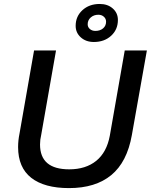

<svg xmlns="http://www.w3.org/2000/svg" viewBox="-20 -942 768 974"><path d="M456.1 -729Q416 -729 389.9 -752.4Q363.8 -775.9 363.8 -811Q363.8 -858.9 398.2 -890.4Q432.6 -921.9 485.8 -921.9Q526.4 -921.9 552.2 -898.9Q578.1 -876 578.1 -840.8Q578.1 -792 543.7 -760.5Q509.3 -729 456.1 -729ZM463.9 -785.2Q487.8 -785.2 502.9 -798.1Q518.1 -811 518.1 -832Q518.1 -847.2 506.8 -857.2Q495.6 -867.2 479 -867.2Q456.1 -867.2 440.4 -853.5Q424.8 -839.8 424.8 -818.8Q424.8 -804.2 436 -794.7Q447.3 -785.2 463.9 -785.2ZM330.1 12.2Q205.1 12.2 138.4 -40Q71.8 -92.3 71.8 -195.8Q71.8 -229.5 79.1 -265.1L152.8 -686H264.2L189 -257.8Q183.1 -233.4 183.1 -209Q183.1 -83 331.1 -83Q415 -83 468.3 -126.2Q521.5 -169.4 537.1 -253.9L612.8 -686H725.1L648.9 -256.8Q624.5 -119.6 544.4 -53.7Q464.4 12.2 330.1 12.2Z"/></svg>

Font: Archivo Medium
Style: Italic
Weight: 500
Italic angle: -10°
Designer: Hector Gatti
Foundry: Omnibus-Type
Version: Version 2.001